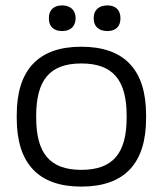

<svg xmlns="http://www.w3.org/2000/svg" viewBox="-20 -682 602 711"><path d="M42 -256V-244C42 -78 121 9 281 9C442 9 521 -78 521 -244V-256C521 -422 442 -509 281 -509C121 -509 42 -422 42 -256ZM114 -247V-253C114 -385 164 -447 281 -447C399 -447 449 -385 449 -253V-247C449 -115 399 -53 281 -53C164 -53 114 -115 114 -247ZM161 -613C161 -585 178 -567 210 -567C242 -567 259 -585 260 -613V-615C260 -644 241 -662 210 -662C178 -662 161 -644 161 -615ZM327 -613C327 -585 345 -567 378 -567C409 -567 426 -585 426 -613V-615C426 -644 409 -662 378 -662C345 -662 327 -644 327 -615Z"/></svg>

Font: LT Wave Alt Light
Style: Regular
Weight: 300
Designer: Daniel Lyons
Version: Version 2.5 (Glyphs App)